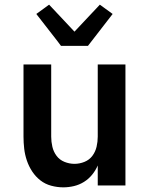

<svg xmlns="http://www.w3.org/2000/svg" viewBox="-20 -797 640 825"><path d="M252 8Q226 8 200 1Q174 -6 153.5 -22Q133 -38 118.5 -60Q104 -82 95.5 -107Q87 -132 84 -158Q81 -184 81 -210V-520H200V-210Q200 -188 205 -166.5Q210 -145 223 -127.5Q236 -110 257 -101.5Q278 -93 300 -93Q322 -93 343 -101.5Q364 -110 377 -127.5Q390 -145 395 -166.5Q400 -188 400 -210V-520H519V0H400V-86Q391 -65 376 -46.5Q361 -28 341 -15.5Q321 -3 298 2.5Q275 8 252 8ZM242 -600 227 -620 136 -737 191 -777 300 -661 409 -777 464 -737 358 -600Z"/></svg>

Font: Iosevka Aile
Style: Bold
Weight: 700
Designer: Belleve Invis
Foundry: Belleve Invis
Version: Version 28.0.1; ttfautohint (v1.8.4)